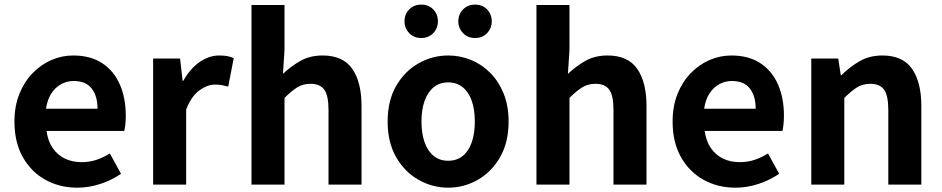

<svg xmlns="http://www.w3.org/2000/svg" viewBox="-20 -820 4186 853"><path d="M323.4 13.8Q244.9 13.8 181.7 -21.2Q118.5 -56.1 81.4 -121.9Q44.2 -187.7 44.2 -279.9Q44.2 -348.1 65.8 -402.2Q87.4 -456.3 124.6 -494.8Q161.8 -533.2 208.5 -553.4Q255.3 -573.5 304.7 -573.5Q382.1 -573.5 434 -539.3Q485.9 -505.1 512.4 -444.7Q538.8 -384.4 538.8 -306.4Q538.8 -285.9 536.9 -267.6Q534.9 -249.4 532.1 -238.4H186.7Q192.9 -192.8 214.2 -162.1Q235.4 -131.4 268.1 -115.5Q300.8 -99.6 342.6 -99.6Q376.6 -99.6 407 -109.4Q437.3 -119.3 468.1 -138.2L517.6 -47.9Q476.7 -19.8 426 -3Q375.4 13.8 323.4 13.8ZM184.4 -336.9H413.3Q413.3 -393.2 387.4 -426.7Q361.6 -460.2 307.1 -460.2Q278 -460.2 252.2 -446.4Q226.4 -432.6 208.4 -405.4Q190.4 -378.2 184.4 -336.9Z M660.3 0V-559.8H780L791.4 -460.8H794.2Q824.9 -515.8 867.2 -544.7Q909.5 -573.5 953.3 -573.5Q976.7 -573.5 991.4 -570.4Q1006.2 -567.2 1018.4 -561.8L993.8 -435.2Q978.4 -439.4 965.5 -441.8Q952.6 -444.2 934.3 -444.2Q902.4 -444.2 866.7 -419.3Q831 -394.4 807 -333.6V0Z M1097.3 0V-797.9H1244V-596.7L1237 -491.7Q1270.4 -523.8 1313.1 -548.7Q1355.9 -573.5 1413.2 -573.5Q1503.6 -573.5 1544.9 -514.3Q1586.2 -455 1586.2 -349.1V0H1439.5V-330.9Q1439.5 -396 1420.5 -421.9Q1401.5 -447.7 1360.1 -447.7Q1325.9 -447.7 1300.6 -431.9Q1275.3 -416 1244 -385.1V0Z M1971.3 13.8Q1901.3 13.8 1839.6 -21.1Q1777.9 -55.9 1740 -121.7Q1702.2 -187.5 1702.2 -279.9Q1702.2 -372.8 1740 -438.4Q1777.9 -503.9 1839.6 -538.7Q1901.3 -573.5 1971.3 -573.5Q2023.7 -573.5 2072.1 -553.9Q2120.4 -534.2 2158 -496.4Q2195.6 -458.5 2217.6 -404.2Q2239.6 -349.8 2239.6 -279.9Q2239.6 -187.5 2201.6 -121.7Q2163.7 -55.9 2102.5 -21.1Q2041.3 13.8 1971.3 13.8ZM1971.3 -105.8Q2009.3 -105.8 2035.9 -127.3Q2062.5 -148.9 2076 -188.2Q2089.5 -227.4 2089.5 -279.9Q2089.5 -332.7 2076 -371.7Q2062.5 -410.7 2035.9 -432.3Q2009.3 -454 1971.3 -454Q1933.2 -454 1906.7 -432.3Q1880.1 -410.7 1866.3 -371.7Q1852.5 -332.7 1852.5 -279.9Q1852.5 -227.4 1866.3 -188.2Q1880.1 -148.9 1906.7 -127.3Q1933.2 -105.8 1971.3 -105.8ZM1851.3 -651.1Q1818.9 -651.1 1798 -672.9Q1777.1 -694.7 1777.1 -725.3Q1777.1 -756.7 1798 -778.1Q1818.9 -799.5 1851.3 -799.5Q1884.3 -799.5 1904.9 -778.1Q1925.5 -756.7 1925.5 -725.3Q1925.5 -694.7 1904.9 -672.9Q1884.3 -651.1 1851.3 -651.1ZM2090.5 -651.1Q2058.1 -651.1 2037.2 -672.9Q2016.2 -694.7 2016.2 -725.3Q2016.2 -756.7 2037.2 -778.1Q2058.1 -799.5 2090.5 -799.5Q2123.4 -799.5 2144 -778.1Q2164.7 -756.7 2164.7 -725.3Q2164.7 -694.7 2144 -672.9Q2123.4 -651.1 2090.5 -651.1Z M2363.3 0V-797.9H2510V-596.7L2503 -491.7Q2536.4 -523.8 2579.1 -548.7Q2621.9 -573.5 2679.2 -573.5Q2769.6 -573.5 2810.9 -514.3Q2852.2 -455 2852.2 -349.1V0H2705.5V-330.9Q2705.5 -396 2686.5 -421.9Q2667.5 -447.7 2626.1 -447.7Q2591.9 -447.7 2566.6 -431.9Q2541.3 -416 2510 -385.1V0Z M3247.4 13.8Q3168.9 13.8 3105.7 -21.2Q3042.5 -56.1 3005.4 -121.9Q2968.2 -187.7 2968.2 -279.9Q2968.2 -348.1 2989.8 -402.2Q3011.4 -456.3 3048.6 -494.8Q3085.8 -533.2 3132.5 -553.4Q3179.3 -573.5 3228.7 -573.5Q3306.1 -573.5 3358 -539.3Q3409.9 -505.1 3436.4 -444.7Q3462.8 -384.4 3462.8 -306.4Q3462.8 -285.9 3460.9 -267.6Q3458.9 -249.4 3456.1 -238.4H3110.7Q3116.9 -192.8 3138.2 -162.1Q3159.4 -131.4 3192.1 -115.5Q3224.8 -99.6 3266.6 -99.6Q3300.6 -99.6 3331 -109.4Q3361.3 -119.3 3392.1 -138.2L3441.6 -47.9Q3400.7 -19.8 3350 -3Q3299.4 13.8 3247.4 13.8ZM3108.4 -336.9H3337.3Q3337.3 -393.2 3311.4 -426.7Q3285.6 -460.2 3231.1 -460.2Q3202 -460.2 3176.2 -446.4Q3150.4 -432.6 3132.4 -405.4Q3114.4 -378.2 3108.4 -336.9Z M3584.3 0V-559.8H3704L3715.4 -485.9H3718.2Q3754.5 -522.2 3798.7 -547.9Q3842.9 -573.5 3900.2 -573.5Q3990.6 -573.5 4031.9 -514.3Q4073.2 -455 4073.2 -349.1V0H3926.5V-330.9Q3926.5 -396 3907.5 -421.9Q3888.5 -447.7 3847.1 -447.7Q3812.9 -447.7 3787.6 -431.9Q3762.3 -416 3731 -385.1V0Z"/></svg>

Font: Noto Sans KR Thin
Style: Regular
Weight: 100
Designer: Ryoko NISHIZUKA 西塚涼子 (kana, bopomofo & ideographs); Paul D. Hunt (Latin, Greek & Cyrillic); Sandoll Communications 산돌커뮤니
Foundry: Adobe
Version: Version 2.004-H2;hotconv 1.0.118;makeotfexe 2.5.65603